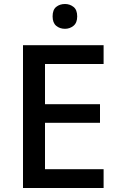

<svg xmlns="http://www.w3.org/2000/svg" viewBox="-20 -940 597 960"><path d="M498 0H95V-714H498V-620H205V-419H480V-326H205V-94H498ZM305 -920Q329 -920 347.5 -905.5Q366 -891 366 -858Q366 -826 347.5 -811Q329 -796 305 -796Q279 -796 261 -811Q243 -826 243 -858Q243 -891 261 -905.5Q279 -920 305 -920Z"/></svg>

Font: Noto Sans Adlam Medium
Style: Regular
Weight: 500
Version: Version 3.001